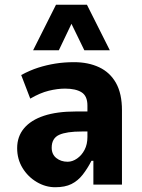

<svg xmlns="http://www.w3.org/2000/svg" viewBox="-20 -775 595 806"><path d="M212 11Q171 11 134 -11Q97 -33 74.5 -70Q52 -107 52 -153Q52 -202 81 -236.5Q110 -271 164.5 -289Q219 -307 298 -307H364V-223H324Q291 -223 267.5 -219.5Q244 -216 228.5 -209Q213 -202 205 -188.5Q197 -175 197 -155Q197 -127 216.5 -111.5Q236 -96 264 -96Q284 -96 303.5 -109.5Q323 -123 335 -146Q347 -169 347 -200V-332Q347 -372 322.5 -387.5Q298 -403 253 -403Q221 -403 184.5 -394Q148 -385 107 -361L69 -460Q106 -480 140.5 -491Q175 -502 212 -508Q249 -514 291 -514Q351 -514 396.5 -492.5Q442 -471 467 -426.5Q492 -382 492 -312V0H372V-100H364Q347 -67 327 -41.5Q307 -16 280 -2.5Q253 11 212 11ZM119 -564 215 -755H345L441 -564H334L280 -675L227 -564Z"/></svg>

Font: Nunito Sans 7pt Condensed ExtraBold
Style: Regular
Weight: 800
Width: 3
Designer: Vernon Adams
Foundry: Vernon Adams
Version: Version 3.101;gftools[0.9.27]